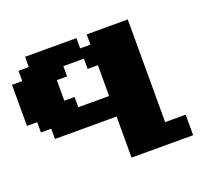

<svg xmlns="http://www.w3.org/2000/svg" viewBox="-124 -799 1247 1098"><g transform="rotate(-20 500.0 -250.0)"><path d="M500 125H875V0H750V-625H500V-562.5H437.5V-625H125V-562.5H62.5V-500H0V-250H62.5V-187.5H125V-125H500ZM500 -250H312.5V-312.5H250V-437.5H312.5V-500H437.5V-437.5H500Z"/></g></svg>

Font: Faithful 32x
Style: Bold
Weight: 400
Foundry: Faithful Resource Pack
Version: Version 1.0; January 27, 2023